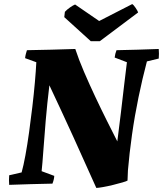

<svg xmlns="http://www.w3.org/2000/svg" viewBox="-20 -900 799 941"><path d="M452 21Q396 -105 338.5 -231Q281 -357 222 -482Q211 -391 204 -308.5Q197 -226 192.5 -162Q188 -98 184 -61L246 -38Q245 -20 237 0Q184 1 131 2.5Q78 4 25 6Q23 -17 25 -41L86 -55Q95 -87 104.5 -138.5Q114 -190 122.5 -251.5Q131 -313 138.5 -376.5Q146 -440 151 -497Q156 -554 158 -595L103 -615Q104 -625 106.5 -635Q109 -645 112 -654Q172 -655 231 -656.5Q290 -658 349 -660Q366 -608 392 -547.5Q418 -487 447 -425.5Q476 -364 504 -308Q532 -252 555 -207Q564 -276 572.5 -347.5Q581 -419 588.5 -483.5Q596 -548 602 -595L542 -618Q544 -636 551 -654Q603 -655 655 -656.5Q707 -658 758 -660Q760 -637 758 -613L700 -599Q678 -516 659 -424Q640 -332 627 -240Q614 -148 607 -65L605 -15Q601 -12 580.5 -6Q560 0 533.5 6.5Q507 13 484 17Q461 21 452 21ZM425 -698 295 -816 298 -842Q308 -853 323 -863.5Q338 -874 348 -878L466 -797L628 -880Q635 -876 645 -861Q655 -846 657 -839L469 -698Z"/></svg>

Font: Albura ExtraBold
Style: Italic
Weight: 758
Italic angle: -7°
Designer: Mercedes Jáuregui
Foundry: Omnibus-Type Team
Version: Version 1.000; ttfautohint (v1.8.3)